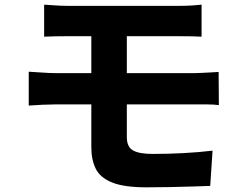

<svg xmlns="http://www.w3.org/2000/svg" viewBox="-20 -762 1040 822"><path d="M169 -742Q191 -741 215.5 -739Q240 -737 268 -737Q291 -737 328 -737Q365 -737 412 -737Q459 -737 508.5 -737Q558 -737 605 -737Q652 -737 690 -737Q728 -737 751 -737Q777 -737 801 -738.5Q825 -740 843 -742V-605Q823 -606 801 -606.5Q779 -607 751 -607Q728 -607 687 -607Q646 -607 595.5 -607Q545 -607 492.5 -607Q440 -607 393.5 -607Q347 -607 313.5 -607Q280 -607 268 -607Q240 -607 215.5 -606.5Q191 -606 169 -605ZM523 -381Q523 -367 523 -338Q523 -309 523 -276.5Q523 -244 523 -216.5Q523 -189 523 -175Q523 -133 549.5 -118Q576 -103 634 -103Q700 -103 765.5 -106.5Q831 -110 890 -117L880 34Q849 35 803 36.5Q757 38 705.5 39Q654 40 607 40Q512 40 460.5 19.5Q409 -1 390 -39.5Q371 -78 371 -131Q371 -155 371 -190Q371 -225 371 -263Q371 -301 371 -333.5Q371 -366 371 -386Q371 -397 371 -423.5Q371 -450 371 -483Q371 -516 371 -548Q371 -580 371 -605Q371 -630 371 -639H523Q523 -630 523 -602Q523 -574 523 -537.5Q523 -501 523 -465.5Q523 -430 523 -406Q523 -382 523 -381ZM103 -455Q125 -454 158.5 -451.5Q192 -449 216 -449Q237 -449 276.5 -449Q316 -449 366 -449Q416 -449 471.5 -449Q527 -449 581.5 -449Q636 -449 684 -449Q732 -449 766 -449Q800 -449 815 -449Q826 -449 844.5 -450Q863 -451 883 -452Q903 -453 916 -454L917 -312Q896 -315 866 -315Q836 -315 819 -315Q803 -315 767.5 -315Q732 -315 684 -315Q636 -315 581 -315Q526 -315 470 -315Q414 -315 364.5 -315Q315 -315 276 -315Q237 -315 216 -315Q195 -315 160.5 -313.5Q126 -312 103 -310Z"/></svg>

Font: Noto Sans SC ExtraBold
Style: Regular
Weight: 800
Designer: Ryoko NISHIZUKA 西塚涼子 (kana, bopomofo & ideographs); Paul D. Hunt (Latin, Greek & Cyrillic); Sandoll Communications 산돌커뮤니
Foundry: Adobe
Version: Version 2.004-H2;hotconv 1.0.118;makeotfexe 2.5.65603